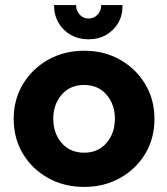

<svg xmlns="http://www.w3.org/2000/svg" viewBox="-20 -725 659 757"><path d="M312 12Q233 12 170 -23Q107 -58 70.5 -118.5Q34 -179 34 -256Q34 -333 70.5 -393.5Q107 -454 170 -489.5Q233 -525 312 -525Q391 -525 453.5 -489.5Q516 -454 552.5 -393.5Q589 -333 589 -256Q589 -179 552.5 -118.5Q516 -58 453 -23Q390 12 312 12ZM312 -123Q367 -123 400 -161.5Q433 -200 433 -257Q433 -313 400 -351.5Q367 -390 312 -390Q256 -390 223 -351.5Q190 -313 190 -257Q190 -200 223 -161.5Q256 -123 312 -123ZM329 -570Q290 -570 259 -587.5Q228 -605 210.5 -635.5Q193 -666 193 -705H280Q280 -683 294 -667.5Q308 -652 329 -652Q350 -652 364.5 -667Q379 -682 379 -705H463Q464 -666 446.5 -635.5Q429 -605 398.5 -587.5Q368 -570 329 -570Z"/></svg>

Font: MuseoModerno
Style: Bold
Weight: 700
Designer: Pablo Cosgaya, Héctor Gatti, Marcela Romero, and the Authors of The MuseoModerno Project.
Foundry: Omnibus-Type Team
Version: Version 1.001